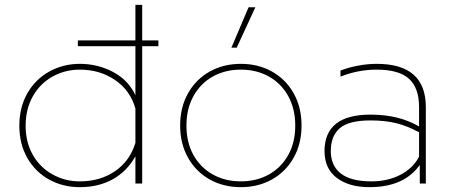

<svg xmlns="http://www.w3.org/2000/svg" viewBox="-20 -759 1856 794"><path d="M540 -592V-739H568V-592H635V-568H568V0H540V-113Q506 -51 447 -18Q388 15 310 15Q241 15 184 -16Q127 -47 93.5 -105Q60 -163 60 -239Q60 -315 93 -373Q126 -431 183.5 -463Q241 -495 310 -495Q384 -495 447.5 -461.5Q511 -428 540 -365V-568H302V-592ZM86 -239Q86 -170 116 -118Q146 -66 197.5 -37.5Q249 -9 310 -9Q394 -9 455.5 -51Q517 -93 540 -168V-310Q519 -385 456 -428Q393 -471 310 -471Q249 -471 197.5 -442.5Q146 -414 116 -361Q86 -308 86 -239Z M1008 -729H1036L959 -562H937ZM725 -240Q725 -315 757.5 -373Q790 -431 847 -463Q904 -495 976 -495Q1048 -495 1105 -463Q1162 -431 1194.5 -373Q1227 -315 1227 -240Q1227 -165 1194.5 -107Q1162 -49 1105 -17Q1048 15 976 15Q904 15 847 -17Q790 -49 757.5 -107Q725 -165 725 -240ZM751 -240Q751 -170 780 -118Q809 -66 860 -37.5Q911 -9 976 -9Q1041 -9 1092 -37.5Q1143 -66 1172 -118Q1201 -170 1201 -240Q1201 -309 1172 -361.5Q1143 -414 1092 -442.5Q1041 -471 976 -471Q911 -471 860 -442.5Q809 -414 780 -361.5Q751 -309 751 -240Z M1322 -134Q1322 -285 1512 -285Q1630 -285 1713 -236V-317Q1713 -395 1671.5 -433Q1630 -471 1538 -471Q1460 -471 1388 -442V-467Q1417 -479 1458 -487Q1499 -495 1538 -495Q1741 -495 1741 -316V0H1716V-77Q1651 15 1508 15Q1423 15 1372.5 -23.5Q1322 -62 1322 -134ZM1512 -261Q1424 -261 1386 -229.5Q1348 -198 1348 -134Q1348 -74 1389.5 -41.5Q1431 -9 1516 -9Q1583 -9 1635.5 -36Q1688 -63 1713 -111V-212Q1665 -238 1619 -249.5Q1573 -261 1512 -261Z"/></svg>

Font: Prompt Thin
Style: Regular
Weight: 100
Designer: Katatrad Team
Foundry: CadsonDemak
Version: Version 1.030